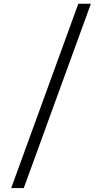

<svg xmlns="http://www.w3.org/2000/svg" viewBox="-20 -887 540 1014"><path d="M39.1 106.4 393.6 -867.2H460L105.5 106.4Z"/></svg>

Font: GenEi Gothic M Regular
Style: Regular
Weight: 400
Designer: o_tamon (Modified); [Source Han Sans]
Ryoko NISHIZUKA  (kana & ideographs); Paul D. Hunt (Latin, Greek & Cyrillic); Wenl
Version: Version 1.1a;Original Version 1.004